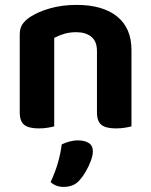

<svg xmlns="http://www.w3.org/2000/svg" viewBox="-20 -512 612 776"><path d="M511.3 -310.3V-214.9H371.9V-305.6Q371.9 -345.1 349 -363.5Q326.1 -381.9 288.2 -381.9Q261.4 -381.9 239.3 -375.2Q217.3 -368.5 199.2 -358.8V-214.9H59.8V-372.7Q59.8 -397.6 70.3 -413.4Q80.8 -429.2 101.1 -442.9Q132.4 -463.8 181.3 -478Q230.3 -492.2 289.6 -492.2Q395.1 -492.2 453.2 -445.4Q511.3 -398.6 511.3 -310.3ZM59.8 -262H199.2V-1.3Q190.3 1.3 173.3 4.1Q156.4 7 136.5 7Q97 7 78.4 -7.1Q59.8 -21.2 59.8 -58.1ZM371.9 -262H511.3V-1.3Q502.3 1.3 485.2 4.1Q468.1 7 448.6 7Q408.7 7 390.3 -7.1Q371.9 -21.2 371.9 -58.1ZM302.4 215.5Q289.1 230.8 272.6 237.1Q256.2 243.4 237.3 243.4Q205.1 243.4 184.5 223.8Q203.1 184.2 214.2 145.5Q225.2 106.9 229.5 71.6Q243.1 65 260.2 60.2Q277.3 55.4 295.2 55.4Q321.7 55.4 338.5 65.9Q355.3 76.3 355.3 99.9Q355.3 115.9 347 138.4Q338.6 160.9 326.5 181.5Q314.3 202.2 302.4 215.5Z"/></svg>

Font: Baloo Tammudu 2
Style: Regular
Weight: 400
Designer: Maithili Shingre, Omkar Shende and Ek Type
Foundry: Ek Type
Version: Version 1.700